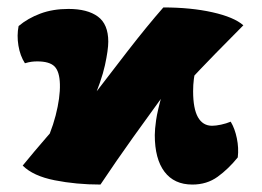

<svg xmlns="http://www.w3.org/2000/svg" viewBox="-20 -487 704 516"><path d="M250 9Q185 9 127 -2.5Q69 -14 41 -42Q72 -80 105 -118Q138 -156 172 -195L214 -208Q269 -280 322.5 -349Q376 -418 419 -467Q493 -467 551 -454Q609 -441 634 -419Q599 -384 559 -343Q519 -302 476 -256L428 -243Q385 -184 338.5 -119Q292 -54 250 9ZM92 -81Q117 -128 129.5 -176.5Q142 -225 141 -261Q140 -295 126.5 -308.5Q113 -322 80 -322Q72 -322 64.5 -321Q57 -320 47 -317Q34 -337 29.5 -364.5Q25 -392 30 -417Q55 -438 88.5 -450.5Q122 -463 164 -463Q215 -463 243 -442.5Q271 -422 271 -375Q271 -353 262 -311.5Q253 -270 225 -205ZM497 9Q448 9 422 -25.5Q396 -60 396 -124Q396 -139 399.5 -164Q403 -189 416 -235L508 -303Q503 -290 501 -274.5Q499 -259 499 -242Q499 -195 512 -172Q525 -149 550 -149Q560 -149 574 -152Q588 -155 600 -160Q611 -142 616.5 -115.5Q622 -89 619 -64Q594 -33 565 -12Q536 9 497 9Z"/></svg>

Font: Vollkorn Black
Style: Regular
Weight: 900
Designer: Friedrich Althausen
Foundry: Friedrich Althausen
Version: Version 5.000